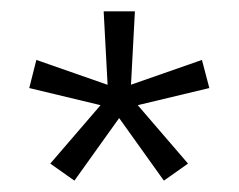

<svg xmlns="http://www.w3.org/2000/svg" viewBox="-20 -659 420 338"><path d="M111 -341 68.5 -371 158 -475 158.5 -473.5 31.5 -504 44 -553.5 170 -509.5 169.5 -508 162.5 -639H217.5L210.5 -508L209.5 -509.5L335.5 -553.5L348.5 -504L221 -473.5L221.5 -475L311 -371L268.5 -341L189.5 -451.5H190Z"/></svg>

Font: Anek Bangla Light
Style: Regular
Weight: 300
Designer: Sulekha Rajkumar (Bangla), Yesha Goshar (Latin)
Foundry: Ek Type
Version: Version 1.003